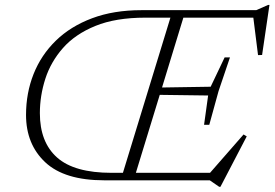

<svg xmlns="http://www.w3.org/2000/svg" viewBox="-20 -710 1081 756"><path d="M804 -218.5H783.5L799.5 -334L609 -336.5L515 -29.5H807L939 -180.5L951.5 -173L848 25.5H843L806 0H391Q234 0 158.2 -71Q82.5 -142 82.5 -257.5Q82.5 -343.5 112.2 -418.5Q142 -493.5 200 -550Q258 -606.5 342.8 -638.2Q427.5 -670 537 -670H989L1035.5 -690.5H1041L1012 -493.5L996 -493L977.5 -640.5H702L618 -365.5L809.5 -368.5L864.5 -484H885.5L840.5 -351ZM419.5 -29.5H464L651 -640.5H552Q435.5 -640.5 355.8 -608Q276 -575.5 228 -521Q180 -466.5 158.5 -399.8Q137 -333 137 -264.5Q137 -150 204.8 -89.8Q272.5 -29.5 419.5 -29.5Z"/></svg>

Font: Newsreader 16pt Light
Style: Italic
Weight: 300
Italic angle: -17°
Designer: Hugues Gentile
Foundry: Production Type
Version: Version 1.003; ttfautohint (v1.8.3)